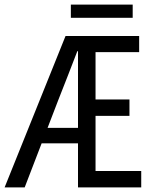

<svg xmlns="http://www.w3.org/2000/svg" viewBox="-21 -812 641 832"><path d="M-1 0 263 -656H582V-586H393V-381H540V-310H393V-71H591V0H317V-590H314Q294 -537 273 -484Q252 -431 231 -377L86 0ZM131 -191V-258H357V-191ZM286 -735V-792H554V-735Z"/></svg>

Font: Source Code Pro
Style: Regular
Weight: 400
Monospace: yes
Designer: Paul D. Hunt, Teo Tuominen
Foundry: Adobe Systems Incorporated
Version: Version 1.018;hotconv 1.0.116;makeotfexe 2.5.65601